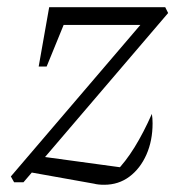

<svg xmlns="http://www.w3.org/2000/svg" viewBox="-20 -504 512 531"><path d="M19 0 10 -16 410 -484H437L445 -468L45 0ZM240 4 50 -30 88 -72 330 -39 299 -28Q327 -56 352 -96.5Q377 -137 400 -189Q401 -183 401.5 -176.5Q402 -170 402 -163Q402 -115 385 -76.5Q368 -38 338 -15.5Q308 7 268 7Q251 7 240 4ZM87 -320 116 -484H176L109 -320ZM136 -435 116 -484H437L386 -435Z"/></svg>

Font: Piazzolla Thin ExtraLight
Style: Italic
Weight: 250
Italic angle: -11.3°
Version: Version 2.005